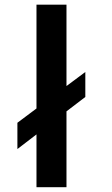

<svg xmlns="http://www.w3.org/2000/svg" viewBox="-20 -780 466 800"><path d="M335.5 -376 257 -316V0H132V-220L52.5 -159V-268.5L132 -328V-760.5H257V-421.5L335.5 -480Z"/></svg>

Font: 1883 Sans SemiBold
Style: Regular
Weight: 600
Designer: 1883 Sans project is a fork of Public Sans.
Version: Version 1.009